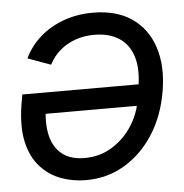

<svg xmlns="http://www.w3.org/2000/svg" viewBox="-45 -602 626 652"><g transform="rotate(-5 268.0 -276.0)"><path d="M294.9 -557.6Q375 -557.6 427.2 -521.7Q479.5 -485.8 500.7 -421.4Q522 -356.9 507.8 -272Q494.1 -189.5 454.1 -126.7Q414.1 -64 354.7 -28.6Q295.4 6.8 222.7 6.8Q178.7 6.8 138.4 -7.8Q98.1 -22.5 68.4 -54.9Q38.6 -87.4 26.4 -139.9Q14.2 -192.4 26.4 -268.6L32.2 -301.8H453.1L440.9 -229.5H64.9L108.4 -253.9Q99.6 -199.2 108.9 -157.5Q118.2 -115.7 147 -92Q175.8 -68.4 224.6 -68.4Q276.4 -68.4 317.6 -93.8Q358.9 -119.1 385.5 -159.7Q412.1 -200.2 419.4 -245.1L427.2 -293Q437.5 -355 423.8 -397.2Q410.2 -439.5 376.5 -460.9Q342.8 -482.4 293 -482.4Q258.8 -482.4 229.2 -472.2Q199.7 -461.9 176.5 -442.4Q153.3 -422.9 138.2 -394L60.1 -422.4Q79.6 -463.4 114.3 -493.9Q148.9 -524.4 195.1 -541Q241.2 -557.6 294.9 -557.6Z"/></g></svg>

Font: Inter Tight
Style: Italic
Weight: 400
Italic angle: -9.39999°
Designer: Rasmus Andersson
Foundry: rsms
Version: Version 3.002